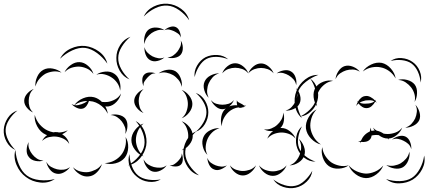

<svg xmlns="http://www.w3.org/2000/svg" viewBox="-115 -896 2283 1023"><path d="M205 -583Q223 -619 261.5 -637Q300 -655 339 -651Q379 -646 413 -621Q447 -596 457 -557Q434 -590 402 -613.5Q370 -637 338 -641Q306 -644 270 -627.5Q234 -611 205 -583ZM229 -511Q239 -533 262 -549.5Q285 -566 309 -565Q333 -564 354.5 -545Q376 -526 383 -502Q368 -522 347.5 -531Q327 -540 308 -541Q289 -542 267.5 -535.5Q246 -529 229 -511ZM74 -435Q71 -459 82.5 -485.5Q94 -512 116 -524Q138 -536 166.5 -530.5Q195 -525 213 -509Q190 -518 167.5 -515Q145 -512 127 -503Q110 -493 95 -476Q80 -459 74 -435ZM398 -498Q418 -512 446 -514.5Q474 -517 494 -503Q514 -490 522 -463Q530 -436 525 -413Q522 -437 509 -455Q496 -473 480 -483Q464 -494 442.5 -499.5Q421 -505 398 -498ZM61 -297Q43 -304 28 -322.5Q13 -341 14 -361Q15 -381 31 -398.5Q47 -416 65 -422Q50 -410 44 -393Q38 -376 38 -360Q37 -345 42 -327.5Q47 -310 61 -297ZM530 -398Q525 -374 506 -353.5Q487 -333 463 -329Q455 -328 446 -329Q457 -310 459 -290Q451 -307 439 -319.5Q427 -332 414 -340Q412 -341 411 -342Q396 -351 380 -355Q370 -357 359 -358Q355 -345 347 -333.5Q339 -322 328 -318Q312 -313 294 -321.5Q276 -330 266 -342Q273 -338 281 -336Q298 -360 328 -372.5Q358 -385 386 -378Q409 -372 428 -353Q444 -351 460 -353Q479 -356 498.5 -366.5Q518 -377 530 -398ZM320 -341Q328 -344 336 -348Q344 -352 350 -358Q333 -358 315 -352.5Q297 -347 282 -336Q292 -334 301.5 -336Q311 -338 320 -341ZM-33 -97Q-63 -110 -80 -141Q-97 -172 -95 -205Q-93 -238 -73.5 -267.5Q-54 -297 -22 -307Q-48 -287 -66 -259Q-84 -231 -85 -205Q-86 -179 -71.5 -149.5Q-57 -120 -33 -97ZM474 -283Q493 -289 517 -284Q541 -279 553 -264Q565 -248 564 -223.5Q563 -199 552 -182Q557 -202 550.5 -219Q544 -236 534 -249Q524 -262 509 -272Q494 -282 474 -283ZM109 -145Q118 -163 136 -176Q132 -177 128 -179Q100 -192 83.5 -222.5Q67 -253 70 -284Q78 -254 97 -232.5Q116 -211 138 -201Q153 -194 169 -191Q179 -193 188 -192Q194 -192 199 -190Q224 -191 246 -202Q234 -189 216 -181Q246 -162 254 -129Q242 -148 223 -157Q204 -166 185 -168Q167 -170 146.5 -165.5Q126 -161 109 -145ZM608 -251Q641 -233 655.5 -195Q670 -157 664 -120Q657 -83 631 -52.5Q605 -22 567 -15Q600 -34 624.5 -63Q649 -92 654 -122Q659 -152 646 -187.5Q633 -223 608 -251ZM554 -166Q569 -142 568 -110Q567 -78 550 -56Q532 -34 501 -26Q470 -18 443 -27Q471 -28 494 -40.5Q517 -53 531 -71Q545 -88 552 -113.5Q559 -139 554 -166ZM117 -41Q99 -34 75 -38.5Q51 -43 39 -59Q26 -74 27 -98Q28 -122 38 -139Q34 -120 40.5 -103Q47 -86 57 -74Q67 -61 82 -51Q97 -41 117 -41ZM177 58Q143 81 99.5 76.5Q56 72 23 47Q-10 23 -27 -17.5Q-44 -58 -33 -97Q-30 -56 -14 -18Q2 20 28 39Q55 59 96 63.5Q137 68 177 58ZM258 -6Q247 11 225.5 22.5Q204 34 184 29Q164 25 149.5 5.5Q135 -14 132 -34Q141 -16 157 -7Q173 2 189 6Q205 10 223.5 8Q242 6 258 -6ZM428 -22Q422 1 402 21.5Q382 42 357 44Q333 47 309 32Q285 17 274 -5Q291 12 313 17.5Q335 23 355 21Q374 18 394.5 8Q415 -2 428 -22Z M651 -808Q667 -843 703.5 -861Q740 -879 778 -876Q817 -873 850 -849Q883 -825 893 -788Q871 -820 839.5 -842Q808 -864 778 -866Q747 -869 712.5 -852.5Q678 -836 651 -808ZM761 -735Q772 -746 790 -752Q808 -758 821 -752Q835 -746 842 -728.5Q849 -711 848 -696Q844 -710 833 -717.5Q822 -725 812 -730Q801 -735 788 -738Q775 -741 761 -735ZM655 -661Q650 -680 656 -704Q662 -728 679 -740Q696 -751 720.5 -749Q745 -747 761 -735Q742 -740 724 -734.5Q706 -729 693 -720Q679 -710 668 -695.5Q657 -681 655 -661ZM575 -473Q542 -486 523 -519Q504 -552 505 -588Q505 -624 525.5 -656Q546 -688 580 -700Q552 -677 533.5 -646.5Q515 -616 515 -588Q514 -559 531 -528Q548 -497 575 -473ZM848 -680Q858 -665 859 -643Q860 -621 849 -606Q838 -592 816 -588Q794 -584 777 -590Q795 -591 808 -600.5Q821 -610 830 -621Q839 -633 845.5 -647.5Q852 -662 848 -680ZM761 -590Q747 -577 725 -571.5Q703 -566 686 -575Q669 -584 661 -605Q653 -626 655 -645Q659 -627 671.5 -615Q684 -603 697 -596Q711 -589 727.5 -586Q744 -583 761 -590ZM730 -505Q747 -519 773 -523.5Q799 -528 819 -517Q838 -505 847.5 -480Q857 -455 853 -433Q849 -455 835.5 -471Q822 -487 807 -496Q791 -505 771 -509Q751 -513 730 -505ZM650 -437Q643 -450 643 -469Q643 -488 653 -498Q663 -509 681.5 -510Q700 -511 714 -505Q699 -506 688.5 -498.5Q678 -491 670 -482Q662 -473 655 -462.5Q648 -452 650 -437ZM650 -294Q631 -301 615.5 -319.5Q600 -338 600 -358Q600 -378 615.5 -396Q631 -414 650 -421Q635 -408 629.5 -391Q624 -374 624 -358Q624 -342 629.5 -324.5Q635 -307 650 -294ZM853 -417Q875 -409 892.5 -387Q910 -365 910 -342Q910 -318 892.5 -296Q875 -274 853 -266Q871 -281 878.5 -302Q886 -323 886 -342Q886 -361 878.5 -381.5Q871 -402 853 -417ZM928 -401Q959 -390 977 -360Q995 -330 995 -298Q995 -265 977 -235Q959 -205 928 -194Q953 -215 969 -243.5Q985 -272 985 -298Q985 -324 969 -352Q953 -380 928 -401ZM853 -250Q876 -242 894 -219.5Q912 -197 912 -172Q912 -148 894 -125.5Q876 -103 853 -95Q872 -110 880 -131.5Q888 -153 888 -172Q888 -192 880 -213Q872 -234 853 -250ZM650 -63Q624 -72 604.5 -97.5Q585 -123 585 -150Q585 -178 604.5 -203.5Q624 -229 650 -238Q629 -220 619 -196.5Q609 -173 609 -150Q609 -128 619 -104.5Q629 -81 650 -63ZM853 -79Q859 -66 859 -47.5Q859 -29 849 -19Q839 -9 820.5 -9Q802 -9 789 -15Q803 -14 813.5 -21Q824 -28 832 -36Q840 -44 847 -54.5Q854 -65 853 -79ZM742 60Q713 77 677 72.5Q641 68 615 46Q588 25 576 -9Q564 -43 575 -75Q576 -41 588 -9.5Q600 22 621 39Q642 56 675 61Q708 66 742 60ZM773 -15Q762 2 740.5 12.5Q719 23 699 18Q680 13 666 -7Q652 -27 650 -47Q659 -29 674.5 -19.5Q690 -10 705 -6Q721 -2 739 -2.5Q757 -3 773 -15Z M922 -485Q918 -517 935 -546.5Q952 -576 980 -591Q1009 -605 1043 -603Q1077 -601 1101 -580Q1071 -592 1039.5 -593Q1008 -594 985 -582Q963 -570 946 -543Q929 -516 922 -485ZM1069 -505Q1076 -526 1096 -542.5Q1116 -559 1138 -559Q1160 -559 1180.5 -542.5Q1201 -526 1208 -505Q1194 -522 1175 -528.5Q1156 -535 1138 -535Q1121 -535 1102 -528.5Q1083 -522 1069 -505ZM1208 -505Q1215 -525 1234.5 -541.5Q1254 -558 1276 -558Q1297 -558 1316.5 -541.5Q1336 -525 1343 -505Q1330 -521 1311.5 -527.5Q1293 -534 1276 -534Q1259 -534 1240.5 -527.5Q1222 -521 1208 -505ZM1359 -505Q1374 -517 1397 -521Q1420 -525 1436 -515Q1453 -505 1460 -483Q1467 -461 1463 -442Q1460 -461 1448.5 -473.5Q1437 -486 1424 -494Q1411 -502 1394.5 -506.5Q1378 -511 1359 -505ZM997 -375Q981 -390 973.5 -415.5Q966 -441 975 -461Q984 -482 1007.5 -494Q1031 -506 1053 -505Q1031 -499 1017.5 -483.5Q1004 -468 997 -452Q990 -436 988.5 -415.5Q987 -395 997 -375ZM1538 -477Q1565 -458 1575 -424Q1585 -390 1576 -359Q1568 -327 1542 -302.5Q1516 -278 1484 -275Q1513 -289 1536.5 -312.5Q1560 -336 1567 -361Q1573 -387 1565 -418.5Q1557 -450 1538 -477ZM1463 -426Q1478 -411 1484 -387Q1490 -363 1481 -344Q1472 -325 1449 -315Q1426 -305 1406 -307Q1426 -312 1439 -326Q1452 -340 1459 -355Q1467 -370 1469.5 -388.5Q1472 -407 1463 -426ZM1067 -223Q1059 -246 1064 -274Q1069 -302 1088 -318Q1079 -314 1070 -314Q1051 -314 1033.5 -329.5Q1016 -345 1009 -363Q1021 -348 1038 -343Q1055 -338 1070 -338Q1086 -338 1102.5 -343Q1119 -348 1131 -363Q1124 -343 1106 -329Q1126 -337 1149 -335Q1147 -341 1146.5 -349Q1146 -357 1147 -363Q1149 -354 1156 -351Q1163 -348 1169 -344Q1176 -341 1182 -336Q1188 -331 1197 -334Q1191 -329 1182 -326Q1183 -325 1185 -324L1180 -325Q1165 -319 1157 -323L1156 -324Q1141 -322 1127.5 -315.5Q1114 -309 1104 -300Q1089 -287 1078 -267Q1067 -247 1067 -223ZM1309 -157Q1318 -181 1340 -198Q1313 -195 1291 -207Q1312 -204 1330.5 -211.5Q1349 -219 1361 -230Q1374 -241 1384 -258Q1394 -275 1394 -296Q1401 -277 1397.5 -252.5Q1394 -228 1379 -214Q1382 -214 1385 -214Q1408 -214 1430 -196.5Q1452 -179 1460 -157Q1445 -175 1424.5 -182.5Q1404 -190 1385 -190Q1366 -190 1345.5 -182.5Q1325 -175 1309 -157ZM990 -71Q972 -88 965.5 -116Q959 -144 969 -166Q979 -189 1005 -202Q1031 -215 1055 -213Q1031 -206 1015 -190Q999 -174 991 -156Q983 -138 981 -115.5Q979 -93 990 -71ZM945 38Q909 28 886.5 -5Q864 -38 862 -75Q860 -112 878.5 -147Q897 -182 931 -197Q904 -172 887 -138.5Q870 -105 872 -76Q874 -46 894.5 -15Q915 16 945 38ZM1477 -156Q1495 -141 1504.5 -115Q1514 -89 1506 -67Q1499 -45 1475.5 -30Q1452 -15 1428 -15Q1450 -23 1463.5 -40Q1477 -57 1483 -75Q1490 -93 1489.5 -114.5Q1489 -136 1477 -156ZM1094 -15Q1082 -2 1062 6Q1042 14 1026 7Q1009 1 999.5 -18Q990 -37 990 -55Q996 -38 1008.5 -29Q1021 -20 1034 -15Q1047 -10 1062.5 -8.5Q1078 -7 1094 -15ZM1249 -15Q1241 6 1221 22.5Q1201 39 1179 39Q1157 39 1137 22.5Q1117 6 1110 -15Q1124 2 1143 8.5Q1162 15 1179 15Q1197 15 1216 8.5Q1235 2 1249 -15ZM1412 -15Q1404 7 1383 24Q1362 41 1339 41Q1315 41 1294 24Q1273 7 1265 -15Q1280 3 1300 10Q1320 17 1339 17Q1357 17 1377 10Q1397 3 1412 -15ZM1549 14Q1545 47 1519 72Q1493 97 1460 104Q1427 111 1393 99.5Q1359 88 1341 60Q1367 80 1399 90Q1431 100 1458 94Q1484 89 1508.5 66Q1533 43 1549 14Z M1966 -571Q1991 -589 2024.5 -586.5Q2058 -584 2083 -566Q2109 -548 2121.5 -517Q2134 -486 2126 -456Q2124 -487 2111 -515Q2098 -543 2077 -558Q2057 -572 2026.5 -575.5Q1996 -579 1966 -571ZM1818 -515Q1833 -538 1862 -552Q1891 -566 1919 -561Q1946 -555 1967.5 -530.5Q1989 -506 1993 -478Q1979 -503 1957.5 -518Q1936 -533 1914 -537Q1892 -542 1866 -537Q1840 -532 1818 -515ZM1673 -474Q1674 -495 1688 -516.5Q1702 -538 1722 -544Q1743 -550 1766 -540.5Q1789 -531 1802 -514Q1784 -525 1764.5 -525.5Q1745 -526 1729 -521Q1713 -516 1697 -505Q1681 -494 1673 -474ZM1493 -267Q1464 -292 1457 -333Q1450 -374 1464 -410Q1478 -447 1510.5 -472.5Q1543 -498 1581 -497Q1545 -484 1514.5 -460Q1484 -436 1473 -407Q1462 -378 1468 -339.5Q1474 -301 1493 -267ZM2006 -470Q2028 -477 2054.5 -470Q2081 -463 2095 -445Q2108 -427 2107 -399.5Q2106 -372 2094 -353Q2099 -375 2093 -395.5Q2087 -416 2075 -431Q2064 -445 2046.5 -457Q2029 -469 2006 -470ZM1575 -329Q1559 -349 1556 -378.5Q1553 -408 1566 -429Q1580 -450 1607.5 -460.5Q1635 -471 1660 -465Q1635 -462 1616 -447.5Q1597 -433 1587 -416Q1576 -399 1571.5 -376Q1567 -353 1575 -329ZM1783 -331Q1785 -341 1791 -352Q1788 -356 1786 -360Q1789 -357 1792 -354Q1799 -366 1809 -374.5Q1819 -383 1830 -384Q1844 -387 1859 -379Q1874 -371 1884 -360Q1886 -362 1888 -365Q1887 -361 1886 -358Q1889 -353 1892 -349Q1888 -352 1884 -354Q1877 -341 1865 -330.5Q1853 -320 1839 -320Q1827 -319 1815 -326.5Q1803 -334 1795 -345Q1788 -339 1783 -331ZM1834 -361Q1826 -359 1817.5 -356.5Q1809 -354 1801 -349Q1810 -345 1819.5 -344Q1829 -343 1838 -344Q1849 -344 1860 -346.5Q1871 -349 1880 -356Q1869 -362 1857 -362Q1845 -362 1834 -361ZM2098 -338Q2113 -323 2120 -299Q2127 -275 2119 -256Q2110 -237 2087.5 -226Q2065 -215 2044 -216Q2064 -222 2077 -236Q2090 -250 2097 -265Q2104 -281 2106 -300Q2108 -319 2098 -338ZM1595 -126Q1566 -133 1542.5 -157.5Q1519 -182 1515 -212Q1512 -241 1529 -270.5Q1546 -300 1572 -313Q1552 -292 1544 -265Q1536 -238 1539 -215Q1542 -191 1556 -167Q1570 -143 1595 -126ZM1566 -35Q1534 -34 1507 -55Q1480 -76 1469 -106Q1458 -135 1464 -168.5Q1470 -202 1494 -223Q1479 -195 1474 -164Q1469 -133 1478 -109Q1487 -85 1511.5 -65Q1536 -45 1566 -35ZM1803 -131Q1804 -136 1806 -140Q1799 -141 1793 -144Q1801 -143 1808 -146Q1823 -181 1855 -195Q1859 -205 1858 -216Q1862 -208 1864 -198Q1868 -199 1873 -200Q1877 -200 1881 -200Q1876 -208 1873 -216Q1881 -206 1892 -200Q1911 -196 1929 -184Q1940 -182 1951 -182Q1970 -182 1991.5 -189.5Q2013 -197 2028 -216Q2020 -194 1999 -176.5Q1978 -159 1955 -158Q1956 -155 1958 -152Q1955 -155 1951 -158Q1926 -158 1903 -176Q1889 -178 1876 -176Q1870 -175 1865 -174Q1863 -160 1856 -153Q1848 -144 1835 -141Q1822 -138 1809 -140Q1806 -136 1803 -131ZM1974 -152Q1987 -164 2008.5 -170Q2030 -176 2046 -168Q2062 -160 2070 -139.5Q2078 -119 2076 -101Q2072 -119 2060 -129.5Q2048 -140 2035 -146Q2022 -153 2006 -156Q1990 -159 1974 -152ZM1743 -15Q1721 1 1690 2.5Q1659 4 1637 -11Q1615 -27 1605 -56.5Q1595 -86 1602 -112Q1605 -85 1619 -64Q1633 -43 1650 -31Q1668 -19 1692.5 -13.5Q1717 -8 1743 -15ZM2066 -88Q2070 -66 2060.5 -41.5Q2051 -17 2032 -5Q2012 6 1986 1.5Q1960 -3 1943 -17Q1964 -10 1984 -13.5Q2004 -17 2020 -26Q2035 -35 2048.5 -50.5Q2062 -66 2066 -88ZM2145 -67Q2153 -31 2134.5 5Q2116 41 2084 61Q2052 80 2012 81Q1972 82 1942 58Q1978 70 2015.5 69Q2053 68 2079 52Q2104 36 2122 3Q2140 -30 2145 -67ZM1927 -14Q1917 13 1890.5 33Q1864 53 1835 53Q1806 52 1779.5 32Q1753 12 1743 -15Q1762 7 1787 17.5Q1812 28 1835 29Q1858 29 1883 18.5Q1908 8 1927 -14Z"/></svg>

Font: Rubik Puddles
Style: Regular
Weight: 400
Designer: Hubert and Fischer, NaN
Foundry: Hubert and Fischer, NaN
Version: Version 2.200